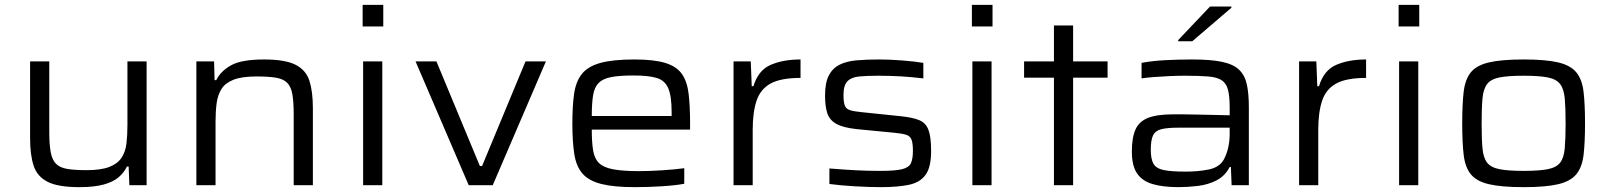

<svg xmlns="http://www.w3.org/2000/svg" viewBox="-20 -763 6627 791"><path d="M307 8Q219 8 176 -14Q133 -36 118.5 -80.5Q104 -125 104 -193V-510H183V-219Q183 -167 189 -135.5Q195 -104 211 -88Q227 -72 257.5 -67Q288 -62 337 -62Q397 -62 431 -75.5Q465 -89 481 -113.5Q497 -138 501 -172Q505 -206 505 -248V-510H584V0H513L510 -77H503Q491 -52 469 -33Q447 -14 408 -3Q369 8 307 8Z M789 0V-510H862L864 -433H871Q889 -470 932 -494Q975 -518 1068 -518Q1155 -518 1198 -496Q1241 -474 1255 -429.5Q1269 -385 1269 -317V0H1190V-291Q1190 -343 1184.5 -374.5Q1179 -406 1163 -422Q1147 -438 1116.5 -443Q1086 -448 1037 -448Q976 -448 942 -434.5Q908 -421 892.5 -396.5Q877 -372 872.5 -338Q868 -304 868 -262V0Z M1474 -654V-743H1559V-654ZM1476 0V-510H1555V0Z M1911 0 1692 -510H1778L1957 -79H1966L2145 -510H2229L2010 0Z M2595 8Q2509 8 2457.5 -5Q2406 -18 2380 -47.5Q2354 -77 2346 -128Q2338 -179 2338 -254Q2338 -325 2345 -375.5Q2352 -426 2376.5 -457.5Q2401 -489 2452.5 -503.5Q2504 -518 2593 -518Q2675 -518 2721.5 -503.5Q2768 -489 2789.5 -458Q2811 -427 2817 -376.5Q2823 -326 2823 -254V-229H2418Q2418 -177 2423.5 -143.5Q2429 -110 2447.5 -91.5Q2466 -73 2506 -65.5Q2546 -58 2614 -58Q2656 -58 2709 -61.5Q2762 -65 2799 -70V-6Q2763 1 2706 4.5Q2649 8 2595 8ZM2418 -285H2747V-300Q2747 -367 2733 -399.5Q2719 -432 2685 -442Q2651 -452 2590 -452Q2532 -452 2498 -445.5Q2464 -439 2446.5 -421.5Q2429 -404 2423.5 -371Q2418 -338 2418 -285Z M3002 0V-510H3073L3077 -408H3084Q3104 -474 3155.5 -496Q3207 -518 3278 -518V-442Q3197 -442 3155 -419Q3113 -396 3097 -348.5Q3081 -301 3081 -229V0Z M3609 8Q3561 8 3501.5 4.5Q3442 1 3397 -5V-69Q3458 -64 3506 -61.5Q3554 -59 3608 -59Q3668 -59 3696.5 -66Q3725 -73 3733 -91Q3741 -109 3741 -141Q3741 -174 3735 -188.5Q3729 -203 3712.5 -208Q3696 -213 3665 -216L3510 -231Q3453 -237 3425 -253Q3397 -269 3388 -297.5Q3379 -326 3379 -369Q3379 -422 3394.5 -452Q3410 -482 3439 -496.5Q3468 -511 3509.5 -514.5Q3551 -518 3602 -518Q3645 -518 3696.5 -514Q3748 -510 3784 -504V-440Q3734 -446 3690 -448.5Q3646 -451 3598 -451Q3552 -451 3520 -448Q3488 -445 3471.5 -428.5Q3455 -412 3455 -372Q3455 -342 3460.5 -328Q3466 -314 3482 -309Q3498 -304 3529 -301L3693 -284Q3740 -279 3767 -268Q3794 -257 3805 -228Q3816 -199 3816 -141Q3816 -74 3793 -42.5Q3770 -11 3724 -1.5Q3678 8 3609 8Z M3984 -654V-743H4069V-654ZM3986 0V-510H4065V0Z M4322 0V-443H4199V-510H4322V-658H4401V-510H4543V-443H4401V0Z M4835 8Q4772 8 4729 -4.5Q4686 -17 4664.5 -48.5Q4643 -80 4643 -139Q4643 -196 4658 -229.5Q4673 -263 4710 -277.5Q4747 -292 4815 -292Q4827 -292 4852.5 -292Q4878 -292 4912 -291Q4946 -290 4981 -289.5Q5016 -289 5046 -288V-320Q5046 -367 5039 -393.5Q5032 -420 5013 -432.5Q4994 -445 4957 -448Q4920 -451 4861 -451Q4833 -451 4798.5 -449.5Q4764 -448 4732.5 -445.5Q4701 -443 4683 -440V-504Q4725 -512 4778.5 -515Q4832 -518 4892 -518Q4969 -518 5015.5 -508Q5062 -498 5085.5 -475Q5109 -452 5117 -414Q5125 -376 5125 -321V0H5054L5051 -75H5046Q5027 -38 4992 -20Q4957 -2 4915 3Q4873 8 4835 8ZM4865 -56Q4918 -56 4961 -65Q5004 -74 5022 -106Q5046 -151 5046 -212V-237H4835Q4788 -237 4763.5 -230.5Q4739 -224 4730 -204.5Q4721 -185 4721 -146Q4721 -108 4732 -88.5Q4743 -69 4774 -62.5Q4805 -56 4865 -56ZM4834 -593V-598L4965 -736H5053V-731L4892 -593Z M5332 0V-510H5403L5407 -408H5414Q5434 -474 5485.5 -496Q5537 -518 5608 -518V-442Q5527 -442 5485 -419Q5443 -396 5427 -348.5Q5411 -301 5411 -229V0Z M5742 -654V-743H5827V-654ZM5744 0V-510H5823V0Z M6257 8Q6166 8 6114.5 -4Q6063 -16 6039.5 -45Q6016 -74 6010 -125Q6004 -176 6004 -255Q6004 -333 6010 -384.5Q6016 -436 6039.5 -465Q6063 -494 6114.5 -506Q6166 -518 6257 -518Q6348 -518 6399 -506Q6450 -494 6474 -465Q6498 -436 6504 -384.5Q6510 -333 6510 -255Q6510 -176 6504 -125Q6498 -74 6474 -45Q6450 -16 6399 -4Q6348 8 6257 8ZM6257 -59Q6321 -59 6356.5 -66Q6392 -73 6407.5 -93Q6423 -113 6426.5 -152Q6430 -191 6430 -255Q6430 -318 6426.5 -357Q6423 -396 6407.5 -416.5Q6392 -437 6356.5 -444Q6321 -451 6257 -451Q6193 -451 6157.5 -444Q6122 -437 6106.5 -416.5Q6091 -396 6087.5 -357Q6084 -318 6084 -255Q6084 -191 6087.5 -152Q6091 -113 6106.5 -93Q6122 -73 6157.5 -66Q6193 -59 6257 -59Z"/></svg>

Font: Saira Expanded
Style: Regular
Weight: 400
Width: 7
Designer: Hector Gatti with collaboration of the Omnibus-Type team
Foundry: Omnibus-Type
Version: Version 1.100; ttfautohint (v1.8.3)